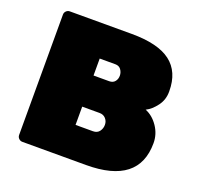

<svg xmlns="http://www.w3.org/2000/svg" viewBox="-123 -834 1001 968"><g transform="rotate(20 378.0 -350.0)"><path d="M399 -528H315V-437H399Q419 -437 429.5 -450Q440 -463 440 -481Q440 -499 429.5 -513.5Q419 -528 399 -528ZM315 -270V-172H408Q431 -172 442.5 -187.5Q454 -203 454 -222V-223Q454 -242 441.5 -256Q429 -270 408 -270ZM434 0H92Q81 0 73 -8Q65 -16 65 -27V-673Q65 -684 73 -692Q81 -700 92 -700H424Q566 -700 633.5 -648.5Q701 -597 701 -493V-490Q701 -447 676 -413.5Q651 -380 621 -365Q661 -349 688.5 -308.5Q716 -268 716 -220Q716 0 434 0Z"/></g></svg>

Font: Rubik One
Style: Regular
Weight: 400
Designer: Hubert and Fischer with Elvire Volk Leonovitch
Foundry: Hubert and Fischer with Elvire Volk Leonovitch
Version: Version 1.001